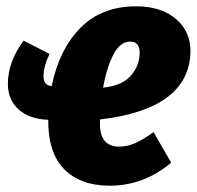

<svg xmlns="http://www.w3.org/2000/svg" viewBox="-20 -571 624 609"><path d="M584 -404Q578 -225 297 -192V-178Q297 -106 358 -106Q384 -106 409 -117Q434 -128 467 -152L523 -55Q436 18 328 18Q235 18 183.5 -34.5Q132 -87 133 -191Q74 -193 39.5 -223.5Q5 -254 5 -305Q5 -375 55 -442L137 -400Q118 -360 118 -329Q118 -300 144 -298Q167 -413 234.5 -482Q302 -551 412 -551Q492 -551 539 -510Q586 -469 584 -404ZM423 -404Q423 -439 393 -439Q361 -439 339.5 -397.5Q318 -356 307 -293Q367 -299 395 -331Q423 -363 423 -404Z"/></svg>

Font: Fira Sans Extra Condensed ExtraBold
Style: Italic
Weight: 800
Width: 3
Italic angle: -8°
Designer: Carrois Corporate & Edenspiekermann AG
Foundry: Carrois Corporate GbR & Edenspiekermann AG
Version: Version 4.203